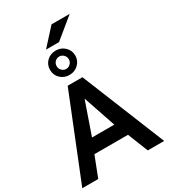

<svg xmlns="http://www.w3.org/2000/svg" viewBox="-274 -1292 1257 1421"><g transform="rotate(-30 354.0 -582.0)"><path d="M334.5 -772.9C364.3 -772.9 389.6 -782.7 410.6 -802.7C431.6 -822.8 442.4 -847.2 442.4 -877C442.4 -906.7 431.6 -931.6 410.6 -951.2C389.6 -971.2 364.3 -981 334.5 -981C304.2 -981 278.8 -971.2 257.8 -951.2C237.3 -931.6 227.1 -906.7 227.1 -877C227.1 -847.2 237.3 -822.8 258.3 -802.7C279.3 -782.7 304.7 -772.9 334.5 -772.9ZM335 -823.7C320.8 -823.7 308.6 -829.1 298.3 -839.4C288.1 -849.6 283.2 -862.3 283.2 -877C283.2 -906.2 306.2 -929.7 335 -929.7C349.1 -929.7 361.3 -924.3 371.6 -914.1C381.8 -903.8 387.2 -891.6 387.2 -877C387.2 -862.3 381.8 -849.6 371.6 -839.4C361.3 -829.1 349.1 -823.7 335 -823.7ZM387.7 -1022.5 560.5 -1164.1H405.3L276.4 -1022.5ZM246.1 -289.1C289.1 -412.1 321.3 -504.4 342.3 -565.9C367.7 -492.2 398.9 -399.9 436.5 -289.1ZM132.3 0 199.7 -173.3H486.8L555.7 0H695.8L407.7 -710.9H281.7L-3.9 0Z"/></g></svg>

Font: Ride
Style: Bold
Weight: 700
Version: Version 3.000